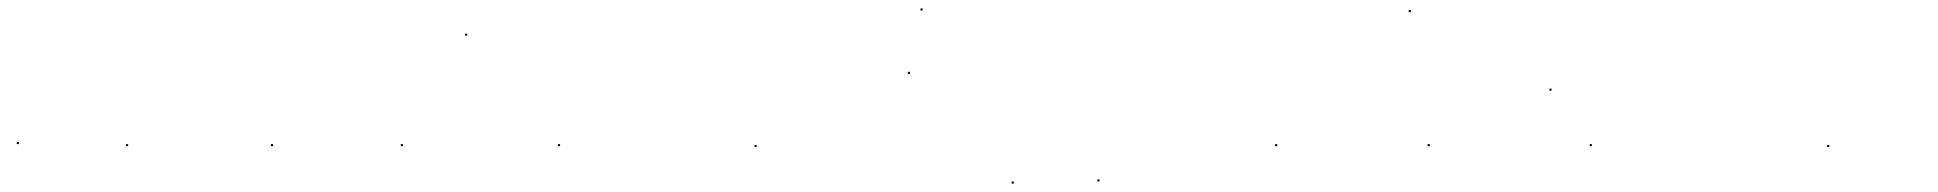

<svg xmlns="http://www.w3.org/2000/svg" viewBox="-20 -423 4612 457"><path d="M20 -80V-85H25V-80Z M280 -75V-80H285V-75Z M625 -75V-80H630V-75Z M934 -75V-80H939V-75ZM1087 -338V-343H1092V-338Z M1308 -75V-80H1313V-75Z M1776 -73V-78H1781V-73Z M2141 -247V-252H2146V-247Z M2171 -398V-403H2176V-398Z M2388 14V9H2393V14ZM2592 9V4H2597V9Z M3015 -75V-80H3020V-75ZM3333 -394V-399H3338V-394Z M3378 -75V-80H3383V-75ZM3668 -207V-212H3673V-207Z M3764 -75V-80H3769V-75Z M4329 -73V-78H4334V-73Z"/></svg>

Font: FRB American Cursive Just Beginnings
Style: Italic
Weight: 400
Italic angle: -25°
Version: Version 2.0;Modular Font Editor K font №1